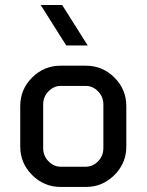

<svg xmlns="http://www.w3.org/2000/svg" viewBox="-20 -740 580 760"><path d="M480 -160.2Q480 -94.2 432.9 -47.1Q385.7 0 319.8 0H220.2Q154.3 0 107.2 -47.1Q60.1 -94.2 60.1 -160.2V-319.8Q60.1 -386.2 107.2 -433.1Q154.3 -480 220.2 -480H319.8Q385.7 -480 432.9 -433.1Q480 -386.2 480 -319.8ZM389.2 -153.8V-326.2Q389.2 -356.9 368.2 -378.4Q347.2 -399.9 319.8 -399.9H220.2Q192.9 -399.9 171.9 -378.4Q150.9 -356.9 150.9 -326.2V-153.8Q150.9 -123 171.9 -101.6Q192.9 -80.1 220.2 -80.1H319.8Q347.2 -80.1 368.2 -101.6Q389.2 -123 389.2 -153.8ZM327.1 -560.1H242.2L141.1 -720.2H226.1Z"/></svg>

Font: Laconic
Style: Regular
Weight: 400
Designer: Robby Woodard
Version: Version 1.000